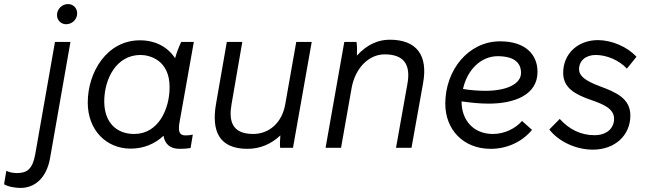

<svg xmlns="http://www.w3.org/2000/svg" viewBox="-157 -726 3173 943"><path d="M-56 197C15 197 72 147 89 50L189 -520H113L16 32C3 104 -24 124 -73 124C-94 124 -112 120 -126 113L-137 179C-115 192 -80 197 -56 197ZM168 -607C196 -607 222 -629 222 -661C222 -686 203 -706 177 -706C149 -706 123 -683 123 -652C123 -627 142 -607 168 -607Z M725 5C745 5 760 4 779 1L790 -65C778 -62 767 -61 754 -61C726 -61 716 -77 725 -127L795 -520H733C721 -495 710 -466 703 -440C667 -495 607 -528 530 -528C369 -528 274 -373 274 -222C274 -88 364 4 485 4C548 4 603 -19 646 -59C653 -18 679 5 725 5ZM533 -456C577 -456 676 -432 676 -298C676 -190 621 -68 502 -68C411 -68 355 -129 355 -228C355 -338 414 -456 533 -456Z M1059 5C1119 5 1175 -18 1220 -61C1218 -40 1217 -12 1219 0H1282L1374 -520H1298L1244 -214C1228 -122 1164 -68 1086 -68C975 -68 968 -142 980 -213L1033 -520H957L904 -216C881 -83 918 5 1059 5Z M1442 0H1518L1570 -294C1588 -393 1655 -459 1732 -459C1823 -459 1862 -413 1844 -314L1788 0H1864L1921 -318C1946 -456 1888 -531 1757 -531C1701 -531 1646 -508 1596 -453C1597 -477 1597 -504 1594 -520H1534Z M2253 5C2331 5 2405 -27 2456 -88L2407 -132C2375 -95 2321 -68 2264 -68C2168 -68 2110 -136 2110 -227V-228C2153 -222 2198 -217 2243 -217C2370 -217 2483 -260 2483 -373C2483 -458 2424 -523 2299 -523C2143 -523 2030 -381 2030 -217C2030 -90 2118 5 2253 5ZM2117 -289C2138 -385 2207 -450 2287 -450C2372 -450 2402 -415 2402 -368C2402 -312 2328 -280 2228 -280C2192 -280 2153 -283 2117 -289Z M2755 9C2863 9 2939 -61 2939 -159C2939 -244 2865 -274 2790 -302C2715 -330 2687 -354 2687 -386C2687 -428 2720 -456 2769 -456C2822 -456 2883 -431 2922 -389L2969 -447C2925 -496 2847 -529 2780 -529C2682 -529 2609 -463 2609 -368C2609 -294 2668 -262 2746 -235C2807 -214 2859 -192 2859 -143C2859 -94 2821 -62 2763 -62C2696 -62 2639 -90 2592 -142L2541 -90C2588 -29 2674 9 2755 9Z"/></svg>

Font: Fixel Text 20240404
Style: Italic
Weight: 400
Width: 4
Italic angle: -10°
Designer: AlfaBravo + MacPaw
Foundry: Kyrylo Tkachov, Marchela Mozhyna, Serhii Makarenko, Maria Weinstein, Zakhar Kryvoshyya
Version: Version 1.211;Glyphs 3.2 (3225)